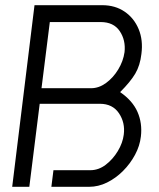

<svg xmlns="http://www.w3.org/2000/svg" viewBox="-20 -720 611 740"><path d="M523 -194Q519 -158 500.5 -123.5Q482 -89 454 -61Q426 -33 392.5 -16.5Q359 0 323 0H178L186 -64H328Q360 -64 387.5 -85Q415 -106 434 -137.5Q453 -169 457 -201Q463 -247 438.5 -283.5Q414 -320 365 -320H133L93 0H27L113 -700H374Q424 -700 460.5 -675Q497 -650 514.5 -607.5Q532 -565 525 -512Q520 -468 501.5 -436.5Q483 -405 443 -365Q491 -332 510 -288.5Q529 -245 523 -194ZM460 -519Q465 -565 441.5 -600Q418 -635 368 -635H172L140 -380H331Q361 -380 388.5 -400Q416 -420 435.5 -452Q455 -484 460 -519Z"/></svg>

Font: Kulim Park Light
Style: Italic
Weight: 300
Italic angle: -8°
Designer: Noponies / Dale Sattler
Foundry: Noponies
Version: Version 1.000; ttfautohint (v1.8.3)